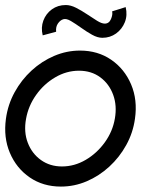

<svg xmlns="http://www.w3.org/2000/svg" viewBox="-28 -710 608 744"><path d="M208 13Q139 13 87.2 -22.5Q35.5 -58 10.2 -117.8Q-15 -177.5 -5 -250Q2.5 -305 28.8 -352.8Q55 -400.5 94.5 -436.8Q134 -473 182.2 -493.5Q230.5 -514 282 -514Q351 -514 402.8 -478.5Q454.5 -443 480 -383Q505.5 -323 495 -250Q487.5 -195.5 461.2 -148Q435 -100.5 395.5 -64.2Q356 -28 308 -7.5Q260 13 208 13ZM212 -65Q260.5 -65 304 -90.5Q347.5 -116 378 -158.2Q408.5 -200.5 417 -250Q426 -300.5 410.5 -342.8Q395 -385 360.5 -410.5Q326 -436 278 -436Q229.5 -436 185.8 -410.2Q142 -384.5 112 -342.2Q82 -300 73 -250Q63.5 -198.5 79.8 -156.5Q96 -114.5 130.8 -89.8Q165.5 -65 212 -65ZM368.5 -563.5Q350 -563.5 328.5 -575.5Q307 -587.5 285.8 -602.8Q264.5 -618 246.8 -628.5Q229 -639 217.5 -635.5Q205.5 -632 196.5 -619Q187.5 -606 189.5 -587L137.5 -573Q130 -603.5 140 -630.2Q150 -657 173 -673.8Q196 -690.5 227 -690.5Q245.5 -690.5 266.8 -679.8Q288 -669 309.2 -654.8Q330.5 -640.5 348.2 -629.5Q366 -618.5 378 -618.5Q394.5 -618.5 402 -636Q409.5 -653.5 406.5 -666L459 -682.5Q466.5 -651 455.8 -624Q445 -597 421.8 -580.2Q398.5 -563.5 368.5 -563.5Z"/></svg>

Font: Urbanist
Style: Italic
Weight: 400
Italic angle: -8°
Designer: Corey Hu
Foundry: Corey Hu
Version: Version 1.330; ttfautohint (v1.8.4.7-5d5b)